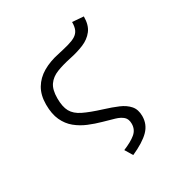

<svg xmlns="http://www.w3.org/2000/svg" viewBox="-184 -699 967 1035"><g transform="rotate(-30 300.0 -181.0)"><path d="M417 -574.5 487 -569Q487 -515 462.8 -483.8Q438.5 -452.5 398.2 -436Q358 -419.5 309 -409.5Q257.5 -398.5 220.2 -383.8Q183 -369 162.8 -340.2Q142.5 -311.5 142.5 -257.5Q142.5 -205 159.2 -174.8Q176 -144.5 216.5 -124.8Q257 -105 327.5 -83Q374.5 -68.5 411.5 -52.8Q448.5 -37 470 -12.2Q491.5 12.5 491.5 53.5Q491.5 105 455.8 141.2Q420 177.5 344 211.5L315.5 164Q366 143.5 393.8 120.5Q421.5 97.5 421.5 61Q421.5 31.5 405 16.8Q388.5 2 359 -6.8Q329.5 -15.5 289.5 -26.5Q249.5 -37.5 211 -53.5Q172.5 -69.5 141.2 -95Q110 -120.5 91.5 -160.2Q73 -200 73 -259Q73 -317.5 97.2 -358.2Q121.5 -399 165.2 -424.5Q209 -450 267 -462Q308 -471 336.5 -479Q365 -487 382.8 -498Q400.5 -509 408.8 -527Q417 -545 417 -574.5Z"/></g></svg>

Font: Fira Code Light Light
Style: Regular
Weight: 300
Monospace: yes
Version: Version 5.002